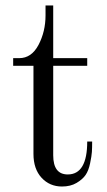

<svg xmlns="http://www.w3.org/2000/svg" viewBox="-20 -668 390 700"><path d="M206 12Q161 12 131.5 -20Q102 -52 102 -107V-428H28V-456H50Q95 -456 120.5 -504.5Q146 -553 146 -612V-648H174V-456H298V-428H174V-102Q174 -32 227 -32Q298 -32 298 -152H316Q316 -129 315 -114Q314 -99 308.5 -72.5Q303 -46 292 -30Q281 -14 259 -1Q237 12 206 12Z"/></svg>

Font: Old Standard TT
Style: Regular
Weight: 400
Designer: Alexey Kryukov <alexios@thessalonica.org.ru>
Version: Version 2.2